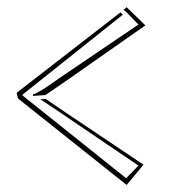

<svg xmlns="http://www.w3.org/2000/svg" viewBox="-20 -552 477 541"><path d="M319.3 -517.1 326.2 -510.7 43.9 -285.6V-282.7L335.4 -49.8L370.1 -85.4L148.9 -235.4Q100.1 -268.1 93.3 -272.5L109.4 -272.9L149.9 -245.1L384.3 -87.9L336.9 -30.8L30.8 -274.4L26.9 -290.5ZM328.1 -524.4 336.9 -531.7 389.6 -480.5 158.7 -318.8 107.9 -284.2 72.8 -281.7V-286.1Q77.1 -287.1 82.8 -289.8Q88.4 -292.5 97.2 -297.9Q106 -303.2 112.1 -307.4Q118.2 -311.5 130.6 -320.3Q143.1 -329.1 148.9 -333L370.1 -482.9L335.4 -518.6Z"/></svg>

Font: FoglihtenNo03
Style: Regular
Weight: 500
Version: Version 0.59